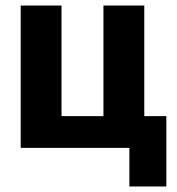

<svg xmlns="http://www.w3.org/2000/svg" viewBox="-20 -536 640 696"><path d="M449 0H55V-516H203V-115H355V-516H503V-115H583V140H449Z"/></svg>

Font: iA Writer Duo V
Style: Regular
Weight: 400
Designer: Mike Abbink, Paul van der Laan, Pieter van Rosmalen, Oliver Reichenstein
Foundry: Information Architects Inc.
Version: Version 2.000